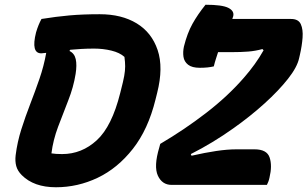

<svg xmlns="http://www.w3.org/2000/svg" viewBox="-20 -780 1297 810"><path d="M882 -500Q858 -494 823 -494Q790 -494 773.5 -507Q757 -520 754 -540.5Q751 -561 756 -584Q770 -640 792 -679.5Q814 -719 847 -760Q917 -760 943 -747Q969 -734 964 -712Q962 -706 960 -700H1208Q1239 -700 1249 -678Q1259 -656 1256.5 -621.5Q1254 -587 1245 -548L1242 -535Q1234 -497 1195 -447.5Q1156 -398 1096.5 -344Q1037 -290 965 -239Q878 -177 785 -130L788 -123Q845 -136 892 -143Q939 -150 977 -150H1054Q1106 -150 1117.5 -115.5Q1129 -81 1117 -31Q1115 -21 1112 -13.5Q1109 -6 1106 0H704Q664 0 646 -39Q628 -78 652 -158L656 -173Q758 -233 849.5 -303.5Q941 -374 1008 -451Q1059 -509 1092 -568L1087 -573Q1058 -565 1028 -562.5Q998 -560 956 -560H900Q896 -547 891 -532Q886 -517 882 -500ZM401 -720Q493 -720 556.5 -681.5Q620 -643 645 -569Q670 -495 643 -388L636 -360Q605 -234 540.5 -152Q476 -70 392 -30Q308 10 216 10Q123 10 72 -41Q54 -59 48.5 -79.5Q43 -100 46 -125Q53 -181 70 -234.5Q87 -288 107.5 -341Q128 -394 146.5 -447.5Q165 -501 175 -557Q159 -555 154 -555Q110 -555 132 -643Q137 -660 142.5 -673.5Q148 -687 155 -700Q217 -710 273 -715Q329 -720 401 -720ZM197 -133Q214 -130 242 -130Q325 -130 388.5 -188.5Q452 -247 487 -387L490 -399Q500 -437 504 -459.5Q508 -482 508 -500Q508 -518 505 -540Q485 -558 450 -566.5Q415 -575 377 -575Q348 -575 323 -573.5Q298 -572 276 -570L273 -565Q294 -555 299.5 -530.5Q305 -506 299 -468Q290 -412 268 -356.5Q246 -301 225 -245Q204 -189 197 -133Z"/></svg>

Font: Recursive Sn Csl St XBd
Style: Italic
Weight: 800
Italic angle: -15°
Version: Version 1.079;hotconv 1.0.112;makeotfexe 2.5.65598; ttfautoh